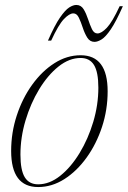

<svg xmlns="http://www.w3.org/2000/svg" viewBox="-20 -745 516 775"><path d="M305.5 -522Q414.5 -522 414.5 -376.5Q414.5 -302 391.8 -232.8Q369 -163.5 329.5 -108.8Q290 -54 239.8 -22Q189.5 10 134 10Q25 10 25 -135.5Q25 -210 47.8 -279.2Q70.5 -348.5 110 -403.2Q149.5 -458 199.8 -490Q250 -522 305.5 -522ZM134 -1Q180 -1 223.2 -35.5Q266.5 -70 301.2 -127.2Q336 -184.5 356.5 -253.2Q377 -322 377 -391Q377 -454 359.5 -482.5Q342 -511 305.5 -511Q259.5 -511 216.2 -476.5Q173 -442 138.2 -384.8Q103.5 -327.5 83 -258.8Q62.5 -190 62.5 -121Q62.5 -58 80 -29.5Q97.5 -1 134 -1ZM476 -720Q448.5 -658 427.5 -627Q406.5 -596 390.2 -586Q374 -576 361.5 -576Q343 -576 332.2 -593.2Q321.5 -610.5 314 -633.5Q306.5 -656.5 298.2 -673.8Q290 -691 276 -691Q260 -691 238 -668Q216 -645 186.5 -581H173.5Q201 -643.5 222.2 -674.2Q243.5 -705 259.5 -715Q275.5 -725 288 -725Q307 -725 317.5 -707.8Q328 -690.5 335.5 -667.5Q343 -644.5 351.2 -627.2Q359.5 -610 373.5 -610Q389.5 -610 411.5 -633.2Q433.5 -656.5 463 -720Z"/></svg>

Font: Newsreader 72pt ExtraLight
Style: Italic
Weight: 275
Italic angle: -17°
Designer: Hugues Gentile
Foundry: Production Type
Version: Version 1.003; ttfautohint (v1.8.3)